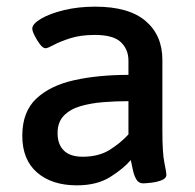

<svg xmlns="http://www.w3.org/2000/svg" viewBox="-20 -550 585 577"><path d="M211 7Q136 7 91.5 -31.5Q47 -70 47 -142Q47 -214 89 -253.5Q131 -293 203 -309Q275 -325 366 -325V-368Q366 -401 343.5 -423Q321 -445 265 -445Q222 -445 191 -435Q160 -425 141.5 -415Q123 -405 117 -405Q109 -405 100 -417Q91 -429 84 -443Q77 -457 77 -464Q77 -478 103 -493.5Q129 -509 172 -519.5Q215 -530 266 -530Q367 -530 417.5 -487Q468 -444 468 -370V-156Q468 -90 474 -61Q480 -32 480 -25Q480 -14 466 -8.5Q452 -3 435 -1Q418 1 410 1Q397 1 390 -10.5Q383 -22 379.5 -38.5Q376 -55 373 -69Q351 -43 311 -18Q271 7 211 7ZM228 -79Q276 -79 308.5 -99Q341 -119 366 -146V-246Q328 -246 290.5 -243Q253 -240 222 -231Q191 -222 172 -202.5Q153 -183 153 -150Q153 -116 172 -97.5Q191 -79 228 -79Z"/></svg>

Font: Asap Medium
Style: Regular
Weight: 500
Designer: Pablo Cosgaya
Foundry: Omnibus-Type
Version: Version 3.001; ttfautohint (v1.8.3)